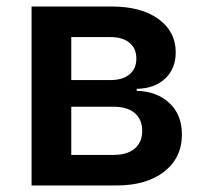

<svg xmlns="http://www.w3.org/2000/svg" viewBox="-20 -570 640 590"><path d="M77 0V-550H323Q414 -550 467 -511.5Q520 -473 520 -409Q520 -359 487.5 -328.5Q455 -298 400 -297V-291Q463 -289 501 -253Q539 -217 539 -157Q539 -85 484.5 -42.5Q430 0 337 0ZM199 -324H320Q357 -324 378 -341.5Q399 -359 399 -390Q399 -421 378 -438.5Q357 -456 320 -456H199ZM199 -94H330Q371 -94 394 -113.5Q417 -133 417 -168Q417 -203 394 -222.5Q371 -242 330 -242H199Z"/></svg>

Font: NKDuy Mono
Style: Bold
Weight: 700
Monospace: yes
Designer: NKDuy
Foundry: NKDuy
Version: Version 2.251; ttfautohint (v1.8.4.7-5d5b)